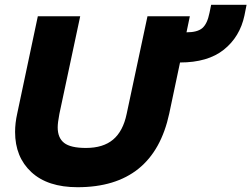

<svg xmlns="http://www.w3.org/2000/svg" viewBox="-20 -767 1050 802"><path d="M43 -216Q43 -253 52 -293L138 -699H315L228 -291Q221 -254 221 -235Q221 -191 248 -170Q275 -149 339 -149Q411 -149 452.5 -184Q494 -219 509 -291L596 -699H773L759 -632Q805 -632 825.5 -650Q846 -668 855 -713L862 -747H1010L1001 -702Q982 -613 915 -559.5Q848 -506 732 -506L687 -293Q621 15 304 15Q179 15 111 -48Q43 -111 43 -216Z"/></svg>

Font: Prompt
Style: Bold Italic
Weight: 700
Italic angle: -12°
Designer: Katatrad Team
Foundry: CadsonDemak
Version: Version 1.001